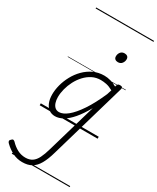

<svg xmlns="http://www.w3.org/2000/svg" viewBox="-443 -1104 1405 1717"><g transform="rotate(30 259.5 -245.5)"><path d="M117 519Q64 519 18 496Q-28 473 -67 435Q-78 425 -79 415Q-80 405 -68 395Q-58 384 -50 385Q-42 386 -33 394Q1 430 39.5 450Q78 470 122 470Q164 470 192 451Q220 432 239.5 393Q259 354 276 294L424 -215Q379 -135 335 -83.5Q291 -32 248.5 -7.5Q206 17 166 17Q130 17 103.5 -2Q77 -21 62.5 -56.5Q48 -92 48 -141Q48 -188 61.5 -239.5Q75 -291 102 -341Q129 -391 168.5 -431Q208 -471 258.5 -495Q309 -519 370 -519Q401 -519 435.5 -509.5Q470 -500 500 -482L505 -497Q508 -507 514.5 -511Q521 -515 534 -515Q551 -515 556 -508Q561 -501 558 -489L330 297Q308 376 280 425Q252 474 213.5 496.5Q175 519 117 519ZM179 -33Q219 -33 267 -72Q315 -111 368 -190Q421 -269 473 -388L488 -436Q450 -457 419.5 -463Q389 -469 362 -469Q314 -469 274.5 -449Q235 -429 203 -394.5Q171 -360 149 -317.5Q127 -275 115.5 -230.5Q104 -186 104 -146Q104 -113 112.5 -87.5Q121 -62 137.5 -47.5Q154 -33 179 -33ZM412 -683Q394 -683 382.5 -692.5Q371 -702 371 -721Q371 -745 385.5 -763.5Q400 -782 427 -782Q445 -782 456.5 -772.5Q468 -763 468 -744Q468 -721 453.5 -702Q439 -683 412 -683ZM0 490H598V500H0ZM0 -20H598V0H0ZM0 -505H598V-500H0ZM0 -1010H598V-1000H0Z"/></g></svg>

Font: Playwrite AU QLD Guides
Style: Regular
Weight: 400
Designer: Veronika Burian, José Scaglione
Foundry: TypeTogether
Version: Version 1.003